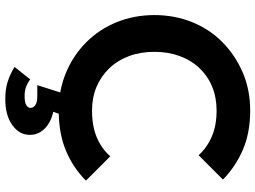

<svg xmlns="http://www.w3.org/2000/svg" viewBox="-140 -614 966 726"><g transform="rotate(90 343.0 -251.0)"><path d="M398 10Q321 10 255 -17.5Q189 -45 139.5 -94.5Q90 -144 63.5 -210Q37 -276 37 -352Q37 -428 63.5 -494Q90 -560 139.5 -609Q189 -658 254.5 -686Q320 -714 398 -714Q482 -714 546 -686.5Q610 -659 659 -611L567 -519Q538 -551 496 -569Q454 -587 398 -587Q349 -587 308.5 -570.5Q268 -554 238 -522.5Q208 -491 192 -447.5Q176 -404 176 -352Q176 -299 192 -256Q208 -213 238 -181.5Q268 -150 308.5 -133Q349 -116 398 -116Q457 -116 499.5 -134Q542 -152 571 -185L663 -93Q614 -44 549 -17Q484 10 398 10ZM355 212Q317 212 289 203Q261 194 233 177L280 118Q292 127 307.5 133Q323 139 344 139Q367 139 377.5 132.5Q388 126 388 117Q388 106 377.5 98.5Q367 91 344 91H302L335 -13H418L393 59L351 26Q415 25 452.5 51.5Q490 78 490 119Q490 159 453 185.5Q416 212 355 212Z"/></g></svg>

Font: Outfit SemiBold
Style: Regular
Weight: 600
Designer: Rodrigo Fuenzalida
Foundry: fragTYPE
Version: Version 1.100;gftools[0.9.27]